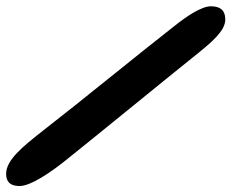

<svg xmlns="http://www.w3.org/2000/svg" viewBox="-42 -624 754 626"><path d="M22 -17.5C59 -17.5 126.5 -64.5 172.5 -101.5C308 -210 469 -342.5 600.5 -448C649 -487 692.5 -524 692.5 -560C692.5 -592 674.5 -603.5 645.5 -603.5C615 -603.5 567 -571.5 524.5 -537.5C418 -454.5 214.5 -288 97.5 -197.5C31.5 -145.5 -22 -102.5 -22 -57C-22 -37 -14 -17.5 22 -17.5Z"/></svg>

Font: Gluten
Style: Bold Italic
Weight: 700
Italic angle: -13°
Designer: Tyler Finck
Foundry: Etcetera Type Company
Version: Version 0.920